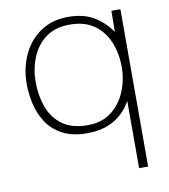

<svg xmlns="http://www.w3.org/2000/svg" viewBox="-83 -604 775 881"><g transform="rotate(-10 304.5 -164.0)"><path d="M494 206V-107Q464 -53 413 -23Q362 7 288 7Q218 7 172 -18Q126 -43 100 -83.5Q74 -124 63.5 -171.5Q53 -219 53 -264Q53 -336 81 -397.5Q109 -459 163 -496.5Q217 -534 293 -534Q365 -534 413 -505Q461 -476 493 -429L494 -527H536V206ZM296 -29Q363 -29 407 -63Q451 -97 473.5 -151Q496 -205 496 -265Q496 -329 474 -382Q452 -435 407.5 -466.5Q363 -498 295 -498Q226 -498 182 -465Q138 -432 116.5 -378.5Q95 -325 95 -265Q95 -201 115 -147Q135 -93 179.5 -61Q224 -29 296 -29Z"/></g></svg>

Font: Onest Thin
Style: Regular
Weight: 250
Designer: Dmitri Voloshin, Andrey Kudryavtsev
Foundry: Dmitri Voloshin, Andrey Kudryavtsev
Version: Version 1.000;gftools[0.9.33]